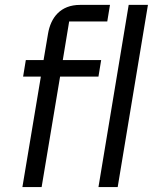

<svg xmlns="http://www.w3.org/2000/svg" viewBox="-20 -760 640 780"><path d="M71 0H149.1L224.1 -448.9H380L391 -516H235.1L261 -672.9H415.8L426.8 -740.1H305C225.9 -740.1 186.1 -688.9 175.1 -622.9L157 -516H84.9L73.9 -448.9H146ZM380 0H458.1L581 -740.1H502.8Z"/></svg>

Font: Margiela Mono Italic Italic
Style: Regular
Weight: 400
Designer: Mike Abbink, Paul van der Laan, Pieter van Rosmalen
Foundry: Bold Monday
Version: Version 2.003 2021